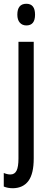

<svg xmlns="http://www.w3.org/2000/svg" viewBox="-33 -825 264 1019"><path d="M59 -747Q59 -805 107 -805Q153 -805 153 -747Q153 -690 107 -690Q85 -690 72 -705Q59 -720 59 -747ZM36 174Q8 174 -13 165V93Q6 101 22 101Q45 101 55 80.5Q65 60 65 17V-603H146V16Q146 97 118 135Q90 173 36 174Z"/></svg>

Font: Noto Sans Malayalam UI ExtraCondensed
Style: Regular
Weight: 400
Width: 2
Designer: Jelle Bosma - Monotype Design Team
Foundry: Monotype Imaging Inc.
Version: Version 2.104; ttfautohint (v1.8.4.7-5d5b)